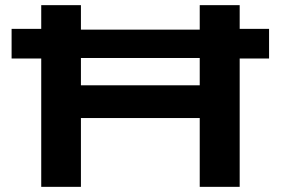

<svg xmlns="http://www.w3.org/2000/svg" viewBox="-20 -725 1090 745"><path d="M140 0V-498H25V-613H140V-705H294V-610H755V-705H910V-613H1024V-498H910V0H755V-267H294V0ZM294 -394H755V-500H294Z"/></svg>

Font: Nunito Sans 7pt Expanded
Style: Bold
Weight: 700
Width: 7
Designer: Vernon Adams
Foundry: Vernon Adams
Version: Version 3.101;gftools[0.9.27]